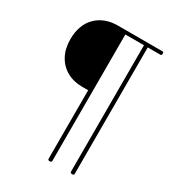

<svg xmlns="http://www.w3.org/2000/svg" viewBox="-295 -1113 1542 1679"><g transform="rotate(30 476.0 -274.0)"><path d="M469 389Q451 389 451 374V-317H393Q303 -317 235.5 -355Q168 -393 130.5 -462.5Q93 -532 93 -628Q93 -698 114 -756Q135 -814 175.5 -854.5Q216 -895 271 -916Q326 -937 393 -937H845Q850 -937 853 -933.5Q856 -930 856 -921Q856 -911 853 -906.5Q850 -902 845 -902H715V374Q715 389 696 389Q677 389 677 374V-902H489V374Q489 389 469 389Z"/></g></svg>

Font: Playwrite US Modern Thin
Style: Regular
Weight: 250
Designer: Veronika Burian, José Scaglione
Foundry: TypeTogether
Version: Version 1.003